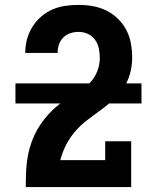

<svg xmlns="http://www.w3.org/2000/svg" viewBox="-20 -763 640 783"><path d="M85 0V-1Q85 -28 86 -55Q87 -82 90.5 -108.5Q94 -135 101.5 -161Q109 -187 120 -211Q131 -235 146.5 -257.5Q162 -280 180 -299.5Q198 -319 219 -335.5Q240 -352 263 -366.5Q286 -381 309 -395Q332 -409 350 -429Q368 -449 377.5 -474.5Q387 -500 387 -527Q387 -546 383 -565.5Q379 -585 367.5 -601Q356 -617 338 -625Q320 -633 300 -633Q283 -633 266.5 -627.5Q250 -622 238 -610Q226 -598 220.5 -581.5Q215 -565 215 -548Q215 -548 215 -548Q215 -548 215 -547H83Q83 -548 83 -548Q83 -548 83 -548Q83 -576 90 -602.5Q97 -629 111.5 -652.5Q126 -676 147 -694.5Q168 -713 193 -724Q218 -735 245.5 -739Q273 -743 300 -743Q330 -743 358.5 -738Q387 -733 413.5 -720Q440 -707 461 -686.5Q482 -666 495.5 -640Q509 -614 514 -585Q519 -556 519 -527Q519 -494 510 -462Q501 -430 482.5 -402Q464 -374 439 -352.5Q414 -331 387 -311.5Q360 -292 334 -272Q308 -252 286.5 -227Q265 -202 249.5 -172Q234 -142 226 -110H409V-187H515V0ZM43 -341V-423H557V-341Z"/></svg>

Font: Iosevka Slab XBdEx
Style: Regular
Weight: 800
Width: 7
Monospace: yes
Designer: Belleve Invis
Foundry: Belleve Invis
Version: Version 11.1.0; ttfautohint (v1.8.3)